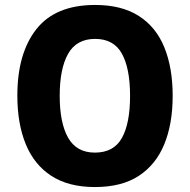

<svg xmlns="http://www.w3.org/2000/svg" viewBox="-20 -745 767 775"><path d="M677 -358Q677 -245 643 -162.5Q609 -80 540 -35Q471 10 363 10Q257 10 187.5 -35Q118 -80 84 -163Q50 -246 50 -359Q50 -530 127 -627.5Q204 -725 364 -725Q471 -725 540.5 -680.5Q610 -636 643.5 -553.5Q677 -471 677 -358ZM221 -358Q221 -249 255 -189Q289 -129 363 -129Q439 -129 472 -188Q505 -247 505 -358Q505 -469 472 -528.5Q439 -588 364 -588Q289 -588 255 -528Q221 -468 221 -358Z"/></svg>

Font: Noto Sans Armenian SemiCondensed ExtraBold
Style: Regular
Weight: 800
Width: 4
Designer: Monotype Design Team
Foundry: Monotype Imaging Inc.
Version: Version 2.008; ttfautohint (v1.8.4.7-5d5b)